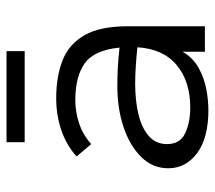

<svg xmlns="http://www.w3.org/2000/svg" viewBox="-56 -608 674 603"><g transform="rotate(-90 281.5 -306.0)"><path d="M238 11Q150 11 102.5 -24.5Q55 -60 55 -115Q55 -164 90.5 -200Q126 -236 184.5 -255.5Q243 -275 314 -275Q340 -275 370.5 -273.5Q401 -272 434 -268Q426 -348 384.5 -377.5Q343 -407 269 -407Q232 -407 196 -395Q160 -383 131 -357L92 -403Q128 -435 175 -451Q222 -467 275 -467Q343 -467 394 -447Q445 -427 473 -378Q501 -329 501 -243V0H421V-70Q402 -37 370 -19.5Q338 -2 303 4.5Q268 11 238 11ZM131 -119Q131 -78 165 -62Q199 -46 246 -46Q328 -46 379 -88.5Q430 -131 435 -212Q407 -215 376.5 -217Q346 -219 321 -219Q267 -219 224 -208.5Q181 -198 156 -176Q131 -154 131 -119ZM137 -566V-623H423V-566Z"/></g></svg>

Font: Inconsolata SemiExpanded
Style: Regular
Weight: 400
Width: 6
Monospace: yes
Designer: Raph Levien, Cyreal, Brenton Simpson
Foundry: Raph Levien, Cyreal, Google
Version: Version 3.100; ttfautohint (v1.8.4.7-5d5b)